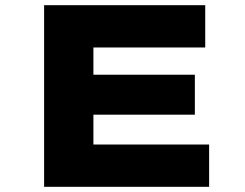

<svg xmlns="http://www.w3.org/2000/svg" viewBox="-20 -720 946 740"><path d="M150 0V-700H771V-537H340V-163H786V0ZM252 -278V-432H731V-278Z"/></svg>

Font: Lexend Tera ExtraBold
Style: Regular
Weight: 800
Designer: Bonnie Shaver-Troup, Thomas Jockin
Foundry: Lexend
Version: Version 1.007